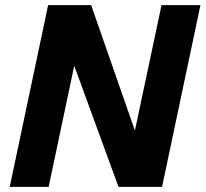

<svg xmlns="http://www.w3.org/2000/svg" viewBox="-20 -730 803 750"><path d="M18 0 168 -710H336L507 -220L611 -710H763L613 0H443L270 -473L170 0Z"/></svg>

Font: Geist
Style: Bold Italic
Weight: 700
Italic angle: -12°
Designer: Basement.studio, Andrés Briganti, Mateo Zaragoza
Foundry: Basement.studio, Vercel, Andrés Briganti, Guido Ferreyra, Mateo Zaragoza
Version: Version 1.500; ttfautohint (v1.8.4.7-5d5b)